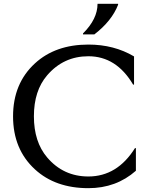

<svg xmlns="http://www.w3.org/2000/svg" viewBox="-20 -982 785 1012"><path d="M602.5 -961.9V-957Q569.3 -871.6 477.5 -800.8H417.5V-805.7Q494.1 -881.8 494.1 -961.9ZM445.8 9.8Q272 9.8 164.1 -89.4Q48.8 -195.3 48.8 -368.7Q48.8 -542 164.1 -647.9Q272 -747.1 445.8 -747.1Q581.1 -747.1 686.5 -684.6V-536.1H681.6Q593.3 -685.5 445.8 -685.5Q314.9 -685.5 228.5 -585Q158.7 -503.9 158.7 -369.1Q158.7 -234.4 228.5 -152.3Q314 -51.8 445.8 -51.8Q597.7 -51.8 691.4 -201.2H696.3V-82Q592.3 9.8 445.8 9.8Z"/></svg>

Font: Classica
Style: Book
Weight: 400
Designer: Wojciech Kalinowski "wmk69" (wmk69@o2.pl)
Foundry: Wojciech Kalinowski "wmk69" (wmk69@o2.pl)
Version: Version 2.1.1; 2021-05-14